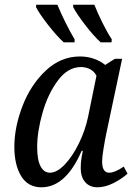

<svg xmlns="http://www.w3.org/2000/svg" viewBox="-20 -786 570 816"><path d="M41 -162Q41 -245 75.5 -335Q110 -425 174 -485.5Q238 -546 320 -546Q352 -546 380 -536Q408 -526 427 -510L468 -536H499L431 -215Q426 -191 420 -154.5Q414 -118 414 -100Q414 -52 444 -52Q468 -52 506 -78L522 -48Q498 -26 462.5 -8Q427 10 394 10Q361 10 342 -12Q323 -34 323 -72Q323 -97 327 -118.5Q331 -140 332 -145H327Q260 10 156 10Q99 10 70 -37.5Q41 -85 41 -162ZM354 -288 390 -464Q381 -482 363.5 -491.5Q346 -501 324 -501Q269 -501 226.5 -444.5Q184 -388 161 -307.5Q138 -227 138 -161Q138 -106 152.5 -79Q167 -52 192 -52Q222 -52 255 -86.5Q288 -121 315 -176Q342 -231 354 -288ZM133 -756 134 -766H224Q238 -731 259 -689Q280 -647 297 -619V-606H251Q222 -632 184.5 -680Q147 -728 133 -756ZM291 -756V-766H381Q395 -730 416 -688Q437 -646 455 -619L454 -606H408Q379 -632 342 -680Q305 -728 291 -756Z"/></svg>

Font: Noto Serif Narrow
Style: Italic
Weight: 400
Width: 4
Italic angle: -12°
Designer: Monotype Design Team
Foundry: Monotype Imaging Inc.
Version: Version 1.001